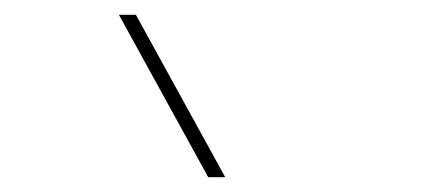

<svg xmlns="http://www.w3.org/2000/svg" viewBox="-20 -810 590 260"><path d="M262 -570 141 -790H164L285 -570Z"/></svg>

Font: M PLUS Code Latin SemiExpanded Thin
Style: Regular
Weight: 250
Width: 6
Designer: Coji Morishita
Foundry: UNDERFOREST DESIGN
Version: Version 1.002; ttfautohint (v1.8.3)